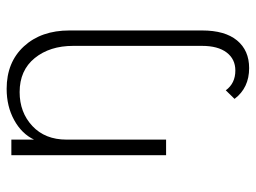

<svg xmlns="http://www.w3.org/2000/svg" viewBox="-116 -404 770 578"><g transform="rotate(-90 269.0 -115.0)"><path d="M137.7 0H90.8V-465.8H137.7V-397.5Q155.3 -434.6 196.5 -457.3Q237.8 -480 290.5 -480Q370.6 -480 418.5 -428Q466.3 -376 466.3 -291V108.4Q466.3 177.2 436.3 213.6Q406.2 250 353 250Q293.5 250 260.3 206.1L286.1 179.7Q307.1 208.5 345.7 208.5Q379.9 208.5 399.9 182.4Q419.9 156.2 419.9 107.9V-279.8Q419.9 -350.1 383.1 -395.5Q346.2 -440.9 280.8 -440.9Q219.7 -440.9 178.7 -402.6Q137.7 -364.3 137.7 -299.8Z"/></g></svg>

Font: Spartan MB Light
Style: Regular
Weight: 300
Designer: Matt Bailey, Mirko Velimirovic
Foundry: Matt Bailey
Version: Version 1.005